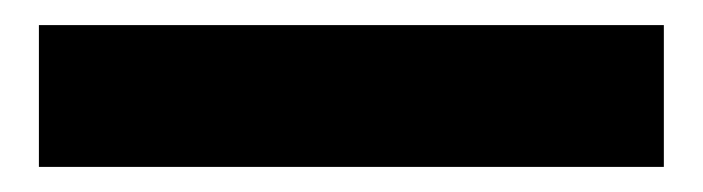

<svg xmlns="http://www.w3.org/2000/svg" viewBox="-20 31 560 153"><path d="M11 51H509V164H11Z"/></svg>

Font: Wolseley Sans SemiBold
Style: Regular
Weight: 600
Designer: Carrois Corporate & Edenspiekermann AG
Foundry: Carrois Corporate GbR & Edenspiekermann AG
Version: Version 4.202